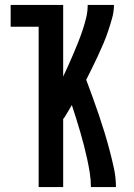

<svg xmlns="http://www.w3.org/2000/svg" viewBox="-20 -755 540 775"><path d="M136 0V-647H23V-735H235V-446Q246 -469 256.5 -492.5Q267 -516 277 -539.5Q287 -563 296.5 -587Q306 -611 314 -635Q322 -659 328 -684Q334 -709 334 -735H440Q440 -708 432.5 -681.5Q425 -655 416.5 -629.5Q408 -604 397.5 -579.5Q387 -555 375.5 -530Q364 -505 352 -481Q340 -457 328 -433Q341 -398 354 -362.5Q367 -327 379 -291.5Q391 -256 402 -220Q413 -184 422.5 -148Q432 -112 440 -75Q448 -38 448 0H347Q347 -28 342.5 -56.5Q338 -85 332 -112.5Q326 -140 319 -167.5Q312 -195 304 -222Q296 -249 287.5 -276.5Q279 -304 270 -331Q262 -317 253.5 -303Q245 -289 237 -276L235 -277V0Z"/></svg>

Font: Zed Mono Semibold
Style: Regular
Weight: 600
Monospace: yes
Designer: Belleve Invis
Foundry: Belleve Invis
Version: Version 1.0.0; ttfautohint (v1.8.4)